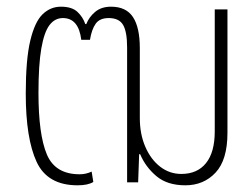

<svg xmlns="http://www.w3.org/2000/svg" viewBox="-20 -545 749 574"><path d="M212 9Q122 9 89.5 -61Q57 -131 57 -265Q57 -367 70.5 -423.5Q84 -480 107.5 -502.5Q131 -525 162 -525Q195 -525 211.5 -509.5Q228 -494 235 -473H238Q246 -494 264.5 -509.5Q283 -525 312 -525Q357 -525 377.5 -494Q398 -463 398 -401V-192Q398 -144 414.5 -106Q431 -68 459 -46.5Q487 -25 522 -25Q570 -25 596 -57.5Q622 -90 622 -152V-517H660V-148Q660 -67 624.5 -29Q589 9 534 9Q480 9 447.5 -18.5Q415 -46 399 -84H396L393 0H360V-403Q360 -450 348 -470.5Q336 -491 305 -491Q278 -491 266 -474Q254 -457 249 -426H223Q215 -491 168 -491Q144 -491 128 -470Q112 -449 103.5 -400Q95 -351 95 -267Q95 -143 120 -83.5Q145 -24 218 -24Q237 -24 254 -32L259 -1Q243 9 212 9Z"/></svg>

Font: Noto Sans Thai UI Cond ExtLt
Style: Regular
Weight: 200
Width: 3
Designer: Monotype Design Team
Foundry: Monotype Imaging Inc.
Version: Version 2.000; ttfautohint (v1.8.4.7-5d5b)